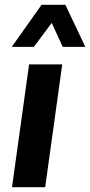

<svg xmlns="http://www.w3.org/2000/svg" viewBox="-20 -779 375 799"><path d="M30 0 101 -511H239L168 0ZM29 -584 153 -759H252L335 -584H241L169 -741H238L121 -584Z"/></svg>

Font: Chivo Medium SemiBold
Style: Italic
Weight: 600
Italic angle: -8.05°
Version: Version 2.002